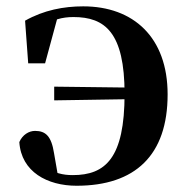

<svg xmlns="http://www.w3.org/2000/svg" viewBox="-20 -572 590 608"><path d="M222.4 16.2C408.1 16.2 510.8 -80.3 510.8 -273.1C510.8 -453.9 402.5 -551.9 243.5 -551.9C182 -551.9 118.9 -540.1 59.4 -506.5L69.3 -371.5H122.8L165.4 -528.6L113.8 -487.2C146.5 -509.7 176.7 -518 212.6 -518C312.5 -518 374.5 -469.2 374.5 -274.6C374.5 -71.3 314 -17.5 210.4 -17.5C178.6 -17.5 156.5 -23.3 111.1 -45.4L164.9 -7.6L151.1 -87C142.7 -140.8 124.6 -157.5 90.9 -157.5C71.8 -157.5 51.1 -145.3 41.2 -122.1C47.3 -27.5 130.5 16.2 222.4 16.2ZM151.6 -254.2 438.8 -258.7V-294.1L151.6 -297.6Z"/></svg>

Font: Source Han Serif CN VF
Style: Regular
Weight: 250
Designer: Ryoko NISHIZUKA 西塚涼子 (kana & ideographs); Frank Grießhammer (Latin, Greek & Cyrillic); Wenlong ZHANG 张文龙 (bopomofo); San
Foundry: Adobe
Version: Version 2.002;hotconv 1.1.0;makeotfexe 2.6.0